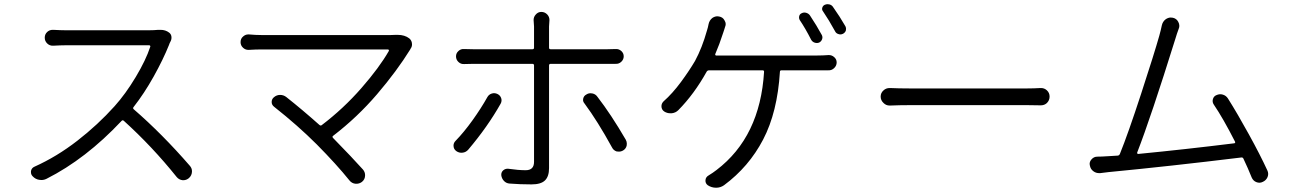

<svg xmlns="http://www.w3.org/2000/svg" viewBox="-20 -837 6040 899"><path d="M720.7 -697.3Q726.6 -697.3 731.4 -697.3Q754.9 -697.3 771.5 -684.6Q781.2 -677.7 782.7 -665.5Q784.2 -653.3 778.3 -642.6Q773.4 -633.8 771.5 -627Q744.1 -558.6 699.7 -479Q655.3 -399.4 605.5 -335.9Q600.6 -330.1 606.4 -325.2Q739.3 -210 868.2 -61.5Q878.9 -49.8 878.9 -35.2Q878.9 -15.6 864.3 -2.9Q852.5 6.8 838.9 6.8Q836.9 6.8 835 6.8Q818.4 4.9 807.6 -7.8Q693.4 -150.4 559.6 -271.5Q553.7 -276.4 548.8 -270.5Q381.8 -92.8 198.2 0Q186.5 5.9 173.8 5.9Q168.9 5.9 163.1 4.9Q145.5 2 132.8 -11.7Q125 -19.5 125 -30.3Q125 -33.2 125 -36.1Q127.9 -50.8 141.6 -56.6Q246.1 -103.5 342.3 -178.2Q438.5 -252.9 516.6 -339.8Q568.4 -397.5 615.7 -476.6Q663.1 -555.7 683.6 -618.2Q684.6 -620.1 683.1 -622.6Q681.6 -625 678.7 -625H287.1Q264.6 -625 229.5 -623Q212.9 -622.1 201.2 -633.3Q189.5 -644.5 189.5 -660.6Q189.5 -676.8 201.2 -687.5Q211.9 -697.3 226.6 -697.3Q227.5 -697.3 229.5 -697.3Q264.6 -695.3 287.1 -695.3H678.7Q701.2 -695.3 720.7 -697.3Z M1833 -673.8Q1837.9 -673.8 1841.8 -673.8Q1875 -673.8 1896.5 -657.2Q1909.2 -646.5 1909.2 -628.9Q1909.2 -617.2 1901.4 -607.4Q1901.4 -606.4 1901.4 -606.4Q1837.9 -503.9 1745.6 -396Q1653.3 -288.1 1540 -201.2Q1534.2 -197.3 1539.1 -191.4Q1629.9 -98.6 1679.7 -43Q1689.5 -31.2 1689.5 -16.6Q1689.5 2.9 1674.8 14.6Q1663.1 23.4 1649.4 23.4Q1647.5 23.4 1644.5 23.4Q1627 21.5 1616.2 7.8Q1555.7 -67.4 1462.9 -161.1Q1375 -249 1263.7 -336.9Q1252 -345.7 1252 -359.4Q1252 -373 1262.7 -381.8Q1275.4 -392.6 1291.5 -392.6Q1307.6 -392.6 1320.3 -382.8Q1394.5 -324.2 1475.6 -252Q1481.4 -247.1 1486.3 -251Q1587.9 -328.1 1672.4 -424.8Q1756.8 -521.5 1800.8 -598.6Q1801.8 -600.6 1800.3 -603Q1798.8 -605.5 1796.9 -605.5H1205.1Q1177.7 -605.5 1145.5 -603.5Q1129.9 -602.5 1118.2 -613.3Q1106.4 -624 1106.4 -639.6Q1106.4 -656.2 1118.2 -666Q1128.9 -675.8 1142.6 -675.8Q1143.6 -675.8 1145.5 -675.8Q1176.8 -672.9 1205.1 -672.9H1808.6Q1822.3 -672.9 1833 -673.8Z M2261.7 -381.8Q2268.6 -394.5 2282.2 -398.9Q2295.9 -403.3 2309.1 -397Q2322.3 -390.6 2326.7 -377.4Q2331.1 -364.3 2324.2 -351.6Q2263.7 -244.1 2172.9 -136.7Q2162.1 -124 2146 -122.1Q2129.9 -120.1 2116.7 -129.4Q2103.5 -138.7 2103.5 -155.3Q2103.5 -168 2113.3 -177.7Q2152.3 -217.8 2192.9 -274.4Q2233.4 -331.1 2261.7 -381.8ZM2823.2 -538.1H2558.6Q2550.8 -538.1 2550.8 -530.3V-49.8Q2550.8 -10.7 2531.7 7.8Q2512.7 26.4 2468.8 26.4Q2415 26.4 2366.2 22.5Q2350.6 21.5 2339.8 10.3Q2329.1 -1 2327.1 -16.6Q2326.2 -30.3 2335.9 -39.1Q2345.7 -47.9 2359.4 -46.9Q2407.2 -40 2441.4 -40Q2480.5 -40 2480.5 -79.1V-530.3Q2480.5 -538.1 2472.7 -538.1H2198.2Q2173.8 -538.1 2153.3 -537.1Q2137.7 -536.1 2126.5 -546.9Q2115.2 -557.6 2115.2 -573.2Q2115.2 -587.9 2126.5 -598.1Q2137.7 -608.4 2152.3 -607.4Q2174.8 -606.4 2197.3 -606.4H2472.7Q2480.5 -606.4 2480.5 -613.3V-712.9L2478.5 -743.2Q2478.5 -757.8 2488.3 -768.6Q2499 -781.2 2514.6 -781.2Q2531.2 -781.2 2543 -768.6Q2552.7 -757.8 2552.7 -743.2L2550.8 -712.9V-613.3Q2550.8 -606.4 2558.6 -606.4H2822.3Q2843.8 -606.4 2862.3 -607.4Q2877.9 -608.4 2889.2 -598.1Q2900.4 -587.9 2900.4 -573.2Q2900.4 -558.6 2889.2 -547.9Q2877.9 -537.1 2862.3 -538.1Q2848.6 -538.1 2823.2 -538.1ZM2716.8 -352.5Q2710 -360.4 2710 -369.1Q2710 -372.1 2710.9 -376Q2713.9 -388.7 2725.6 -394.5Q2734.4 -400.4 2745.1 -400.4Q2749 -400.4 2753.9 -399.4Q2768.6 -396.5 2777.3 -383.8Q2840.8 -301.8 2910.2 -182.6Q2915 -173.8 2915 -164.1Q2915 -159.2 2914.1 -154.3Q2910.2 -139.6 2896.5 -131.8Q2887.7 -127 2878.9 -127Q2873 -127 2867.2 -127.9Q2852.5 -132.8 2845.7 -146.5Q2778.3 -269.5 2716.8 -352.5Z M3828.1 -672.9Q3833 -663.1 3829.1 -652.8Q3825.2 -642.6 3815.4 -637.7Q3805.7 -633.8 3794.9 -637.2Q3784.2 -640.6 3778.3 -650.4Q3751 -704.1 3724.6 -743.2Q3719.7 -752 3722.2 -761.7Q3724.6 -771.5 3734.4 -775.4Q3744.1 -780.3 3755.4 -776.9Q3766.6 -773.4 3772.5 -764.6Q3803.7 -717.8 3828.1 -672.9ZM3329.1 -584Q3328.1 -581.1 3329.6 -579.1Q3331.1 -577.1 3333 -577.1H3805.7Q3834 -577.1 3858.4 -579.1Q3874 -580.1 3885.7 -569.8Q3897.5 -559.6 3897.5 -544.9Q3897.5 -529.3 3885.7 -518.1Q3874 -506.8 3858.4 -507.8Q3838.9 -507.8 3805.7 -507.8H3639.6Q3631.8 -507.8 3631.8 -501Q3620.1 -311.5 3553.2 -183.6Q3486.3 -55.7 3370.1 30.3Q3353.5 42 3333 42Q3311.5 42 3293.9 30.3Q3282.2 21.5 3283.2 6.8Q3284.2 -7.8 3297.9 -15.6Q3317.4 -27.3 3335 -41Q3539.1 -196.3 3557.6 -501Q3557.6 -507.8 3550.8 -507.8H3300.8Q3293 -507.8 3289.1 -502Q3230.5 -396.5 3156.2 -321.3Q3143.6 -308.6 3125 -306.6Q3122.1 -306.6 3119.1 -306.6Q3103.5 -306.6 3090.8 -314.5Q3077.1 -323.2 3077.1 -339.8Q3077.1 -352.5 3086.9 -362.3Q3128.9 -399.4 3168.5 -453.1Q3208 -506.8 3234.4 -551.8Q3267.6 -613.3 3290 -693.4Q3294.9 -708 3297.9 -724.6Q3301.8 -742.2 3315.4 -752.9Q3327.1 -760.7 3338.9 -760.7Q3342.8 -760.7 3346.7 -759.8Q3364.3 -756.8 3372.1 -742.2Q3377.9 -733.4 3377.9 -723.6Q3377.9 -717.8 3375 -710.9Q3374 -706.1 3370.6 -696.8Q3367.2 -687.5 3366.2 -683.6Q3348.6 -628.9 3329.1 -584ZM3834 -783.2Q3829.1 -789.1 3829.1 -794.9Q3829.1 -797.9 3830.1 -800.8Q3833 -810.5 3841.8 -814.5Q3848.6 -817.4 3854.5 -817.4Q3859.4 -817.4 3863.3 -816.4Q3875 -813.5 3880.9 -803.7Q3912.1 -759.8 3938.5 -713.9Q3941.4 -708 3941.4 -702.1Q3941.4 -698.2 3940.4 -693.4Q3936.5 -683.6 3926.8 -678.7Q3920.9 -675.8 3915 -675.8Q3910.2 -675.8 3905.3 -677.7Q3894.5 -680.7 3889.6 -691.4Q3861.3 -743.2 3834 -783.2Z M4147.5 -342.8Q4146.5 -342.8 4145.5 -342.8Q4128.9 -342.8 4117.2 -354.5Q4103.5 -367.2 4103.5 -384.8Q4103.5 -402.3 4117.2 -414.1Q4128.9 -424.8 4145.5 -424.8Q4146.5 -424.8 4147.5 -424.8Q4188.5 -422.9 4239.3 -422.9H4789.1Q4821.3 -422.9 4851.6 -424.8Q4852.5 -424.8 4854.5 -424.8Q4870.1 -424.8 4881.8 -414.1Q4894.5 -402.3 4894.5 -384.8Q4894.5 -367.2 4881.8 -354.5Q4870.1 -343.8 4853.5 -343.8Q4852.5 -343.8 4851.6 -343.8Q4818.4 -344.7 4790 -344.7H4239.3Q4192.4 -344.7 4147.5 -342.8Z M5914.1 -39.1Q5918 -31.2 5918 -22.5Q5918 -15.6 5915 -7.8Q5908.2 7.8 5892.6 14.6Q5884.8 18.6 5877 18.6Q5870.1 18.6 5862.3 15.6Q5847.7 9.8 5840.8 -5.9Q5823.2 -49.8 5801.8 -94.7Q5798.8 -100.6 5792 -99.6Q5456.1 -58.6 5170.9 -31.2Q5154.3 -29.3 5131.8 -26.4Q5128.9 -26.4 5126 -26.4Q5111.3 -26.4 5099.6 -35.2Q5085.9 -44.9 5083 -62.5Q5082 -65.4 5082 -69.3Q5082 -81.1 5090.8 -90.8Q5101.6 -103.5 5118.2 -103.5Q5136.7 -103.5 5166 -105.5Q5199.2 -107.4 5213.9 -108.4Q5220.7 -109.4 5223.6 -116.2Q5261.7 -210 5323.2 -398.4Q5384.8 -586.9 5408.2 -669.9Q5416 -698.2 5419.9 -717.8Q5423.8 -736.3 5438.5 -747.1Q5450.2 -754.9 5461.9 -754.9Q5466.8 -754.9 5471.7 -753.9Q5489.3 -750 5497.1 -734.4Q5502 -725.6 5502 -715.8Q5502 -709 5499 -702.1Q5490.2 -678.7 5483.4 -655.3Q5368.2 -286.1 5304.7 -123Q5303.7 -120.1 5305.2 -118.2Q5306.6 -116.2 5309.6 -116.2Q5530.3 -137.7 5758.8 -166Q5765.6 -167 5762.7 -173.8Q5707 -283.2 5663.1 -347.7Q5655.3 -359.4 5659.2 -373Q5663.1 -386.7 5675.8 -391.6Q5690.4 -398.4 5705.6 -394Q5720.7 -389.6 5729.5 -376Q5774.4 -304.7 5827.6 -208Q5880.9 -111.3 5914.1 -39.1Z"/></svg>

Font: Gen Jyuu Gothic Normal
Style: Regular
Weight: 300
Designer: [Source Han Sans]
Ryoko NISHIZUKA  (kana & ideographs); Paul D. Hunt (Latin, Greek & Cyrillic); Wenlong ZHANG  (bopomofo
Version: Version 1.002.20150607